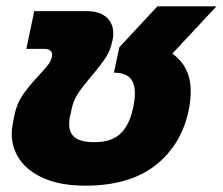

<svg xmlns="http://www.w3.org/2000/svg" viewBox="-20 -570 702 605"><path d="M17 -148Q17 -164 20 -179L25 -205Q32 -242 51.5 -270.5Q71 -299 102 -332Q125 -356 134.5 -370Q144 -384 144 -398Q144 -416 118 -416H63L88 -535H253Q293 -535 315 -516Q337 -497 337 -464Q337 -453 334 -441Q328 -411 312.5 -387.5Q297 -364 268 -330Q241 -298 226.5 -276.5Q212 -255 206 -228L202 -210Q198 -195 198 -179Q198 -150 217 -136Q236 -122 278 -122Q330 -122 358.5 -148Q387 -174 399 -228Q405 -255 405 -276Q405 -309 389 -325Q373 -341 339 -341L356 -421L476 -550H662L523 -401Q581 -360 581 -282Q581 -255 575 -225Q553 -115 471 -50Q389 15 249 15Q173 15 121 -7Q69 -29 43 -66Q17 -103 17 -148Z"/></svg>

Font: Prompt
Style: Bold Italic
Weight: 700
Italic angle: -12°
Designer: Katatrad Team
Foundry: CadsonDemak
Version: Version 1.001